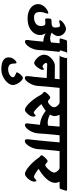

<svg xmlns="http://www.w3.org/2000/svg" viewBox="928 -1593 1049 2945"><g transform="rotate(90 1452.5 -120.5)"><path d="M43 -181Q43 -133 72 -96.5Q101 -60 150 -39.5Q199 -19 259 -19Q347 -19 404 -48Q461 -77 489 -120.5Q517 -164 517 -207Q517 -235 509.5 -257.5Q502 -280 489 -297Q514 -283 545.5 -272.5Q577 -262 619 -260Q612 -189 607 -137.5Q602 -86 599 -62Q596 -44 593.5 -24.5Q591 -5 596 8Q601 21 618 21Q640 21 662 2Q684 -17 702.5 -47Q721 -77 732.5 -111Q744 -145 746 -174Q750 -245 755.5 -311.5Q761 -378 767 -430Q773 -482 776 -510H811Q825 -510 833.5 -511.5Q842 -513 847 -529L871 -603Q878 -625 848 -625H643Q620 -625 609.5 -623.5Q599 -622 594 -606L571 -532Q564 -510 592 -510H643L631 -380Q591 -360 550 -366.5Q509 -373 480 -388Q501 -408 517 -434Q533 -460 533 -491Q533 -522 516.5 -548.5Q500 -575 474.5 -591.5Q449 -608 423 -608Q403 -608 380 -597.5Q357 -587 336.5 -572Q316 -557 303 -541.5Q290 -526 290 -517Q290 -504 305 -504Q312 -504 325 -507Q338 -510 351 -513.5Q364 -517 371 -517Q385 -517 391.5 -505.5Q398 -494 400 -476.5Q402 -459 402 -440Q402 -412 386 -401Q370 -390 346 -388Q322 -386 297 -386Q275 -386 268.5 -373Q262 -360 262 -320Q262 -304 267 -296Q272 -288 285 -288Q298 -288 310.5 -290Q323 -292 339 -292Q353 -292 361.5 -284Q370 -276 374.5 -261Q379 -246 379 -226Q379 -172 341.5 -145Q304 -118 250 -118Q212 -118 193.5 -131.5Q175 -145 169.5 -166Q164 -187 164 -208Q164 -235 170 -258Q176 -281 182.5 -299Q189 -317 189.5 -327Q190 -337 179 -337Q167 -337 144.5 -326Q122 -315 99 -294.5Q76 -274 59.5 -245.5Q43 -217 43 -181Z M755 -532 778 -606Q783 -620 790.5 -622.5Q798 -625 810 -625H1428Q1456 -625 1449 -603L1425 -529Q1420 -513 1409.5 -511.5Q1399 -510 1376 -510H1328Q1324 -469 1320.5 -435Q1317 -401 1313.5 -364.5Q1310 -328 1306 -282.5Q1302 -237 1298 -174Q1296 -145 1284.5 -111Q1273 -77 1255 -46.5Q1237 -16 1216.5 3.5Q1196 23 1175 23Q1157 23 1151.5 9.5Q1146 -4 1147.5 -24Q1149 -44 1151 -62Q1154 -81 1158 -117Q1162 -153 1166.5 -202.5Q1171 -252 1177 -312Q1145 -313 1102.5 -314.5Q1060 -316 1022 -318Q984 -320 964 -320Q956 -320 951 -314.5Q946 -309 946 -301Q946 -291 955.5 -278.5Q965 -266 977.5 -257Q990 -248 999 -248Q1005 -248 1013.5 -253.5Q1022 -259 1030 -264.5Q1038 -270 1042 -270Q1048 -270 1049.5 -260.5Q1051 -251 1051 -244Q1051 -232 1040.5 -212Q1030 -192 1013.5 -170.5Q997 -149 979 -134.5Q961 -120 945 -120Q934 -120 913.5 -132Q893 -144 871 -165.5Q849 -187 834 -215Q819 -243 819 -275Q819 -304 835 -333Q851 -362 877 -385.5Q903 -409 932 -423.5Q961 -438 988 -438Q1011 -438 1046 -437.5Q1081 -437 1119.5 -436.5Q1158 -436 1188 -436L1195 -510H776Q748 -510 755 -532Z M860 270Q860 235 876.5 208Q893 181 912.5 165.5Q932 150 940 150Q949 150 952 160.5Q955 171 955 191Q955 243 979.5 261Q1004 279 1040 279Q1077 279 1105 267.5Q1133 256 1149 239Q1165 222 1165 208Q1165 193 1153.5 183.5Q1142 174 1127.5 168Q1113 162 1101.5 157Q1090 152 1090 146Q1090 137 1099 122Q1108 107 1121.5 91Q1135 75 1149.5 64Q1164 53 1175 53Q1188 53 1206.5 67Q1225 81 1242.5 103.5Q1260 126 1272 154Q1284 182 1284 210Q1284 236 1265 266Q1246 296 1212.5 323Q1179 350 1134 367Q1089 384 1036 384Q996 384 955.5 374.5Q915 365 887.5 340Q860 315 860 270Z M1321 -532 1345 -606Q1350 -620 1357 -622.5Q1364 -625 1376 -625H2149Q2177 -625 2170 -603L2146 -529Q2141 -513 2130.5 -511.5Q2120 -510 2097 -510H2055Q2052 -482 2046.5 -430Q2041 -378 2035.5 -311.5Q2030 -245 2025 -174Q2023 -145 2011.5 -111Q2000 -77 1981.5 -47Q1963 -17 1941 2Q1919 21 1897 21Q1880 21 1875.5 8Q1871 -5 1873.5 -24.5Q1876 -44 1878 -62Q1880 -81 1884.5 -119Q1889 -157 1894 -209Q1845 -212 1802 -228Q1759 -244 1727.5 -264Q1696 -284 1679 -297Q1652 -275 1624.5 -258.5Q1597 -242 1577 -231Q1586 -219 1603.5 -199.5Q1621 -180 1641.5 -160.5Q1662 -141 1680 -127.5Q1698 -114 1708 -114Q1717 -114 1725 -121Q1733 -128 1740.5 -135.5Q1748 -143 1754 -143Q1761 -143 1765 -129.5Q1769 -116 1769 -106Q1769 -85 1757.5 -63Q1746 -41 1729 -21.5Q1712 -2 1694.5 10Q1677 22 1665 22Q1640 22 1600.5 -9Q1561 -40 1516.5 -96Q1472 -152 1432 -226Q1423 -243 1413 -250.5Q1403 -258 1396 -263Q1389 -268 1389 -277Q1389 -286 1399 -300.5Q1409 -315 1423.5 -330.5Q1438 -346 1452.5 -356.5Q1467 -367 1476 -367Q1485 -367 1495.5 -358Q1506 -349 1516.5 -340Q1527 -331 1537 -331Q1550 -331 1571 -346Q1592 -361 1608.5 -383Q1625 -405 1625 -427Q1625 -442 1613 -461.5Q1601 -481 1583.5 -495.5Q1566 -510 1549 -510H1342Q1314 -510 1321 -532ZM1737 -361Q1756 -351 1785.5 -341Q1815 -331 1847 -328Q1879 -325 1907 -333L1922 -510H1741Q1749 -491 1754.5 -472Q1760 -453 1760 -434Q1760 -415 1754 -396.5Q1748 -378 1737 -361Z M2042 -532 2066 -606Q2070 -620 2077.5 -622.5Q2085 -625 2097 -625H2402Q2430 -625 2423 -603L2400 -529Q2395 -513 2384.5 -511.5Q2374 -510 2351 -510H2297Q2293 -469 2289.5 -435Q2286 -401 2282.5 -364.5Q2279 -328 2275 -282.5Q2271 -237 2267 -174Q2265 -145 2253.5 -111Q2242 -77 2224 -46.5Q2206 -16 2185.5 3.5Q2165 23 2144 23Q2125 23 2120 9.5Q2115 -4 2116.5 -24Q2118 -44 2120 -62Q2122 -79 2125.5 -110.5Q2129 -142 2133.5 -185Q2138 -228 2143 -280Q2148 -332 2153.5 -390Q2159 -448 2164 -510H2063Q2035 -510 2042 -532Z M2295 -532 2318 -606Q2323 -620 2330.5 -622.5Q2338 -625 2350 -625H2883Q2911 -625 2904 -603L2880 -529Q2875 -513 2864.5 -511.5Q2854 -510 2831 -510H2768Q2776 -492 2780.5 -475Q2785 -458 2785 -443Q2785 -409 2769 -376Q2753 -343 2727 -313.5Q2701 -284 2671.5 -259Q2642 -234 2615 -216Q2588 -198 2570 -188Q2579 -181 2595 -169Q2611 -157 2630 -145Q2649 -133 2666 -125Q2683 -117 2692 -117Q2703 -117 2714 -126.5Q2725 -136 2735.5 -145Q2746 -154 2752 -154Q2760 -154 2763 -142.5Q2766 -131 2766 -121Q2766 -100 2753.5 -75Q2741 -50 2722.5 -28Q2704 -6 2683.5 8Q2663 22 2646 22Q2627 22 2596.5 4.5Q2566 -13 2531 -42.5Q2496 -72 2462.5 -109Q2429 -146 2402 -186Q2386 -209 2374 -214.5Q2362 -220 2362 -233Q2362 -242 2372.5 -257Q2383 -272 2398 -288Q2413 -304 2428 -315Q2443 -326 2452 -326Q2461 -326 2471.5 -317Q2482 -308 2492.5 -299Q2503 -290 2513 -290Q2523 -290 2542 -305Q2561 -320 2580.5 -342Q2600 -364 2613.5 -387.5Q2627 -411 2627 -427Q2627 -442 2615 -461.5Q2603 -481 2586 -495.5Q2569 -510 2552 -510H2316Q2288 -510 2295 -532Z"/></g></svg>

Font: Alkatra
Style: Regular
Weight: 400
Designer: Suman Bhandary
Version: Version 1.100;gftools[0.9.22]